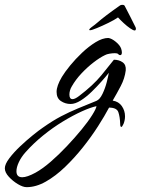

<svg xmlns="http://www.w3.org/2000/svg" viewBox="-210 -449 582 794"><path d="M-100 325Q-115 325 -136 312.5Q-157 300 -173.5 282Q-190 264 -190 247Q-190 230 -171.5 205.5Q-153 181 -126.5 156Q-100 131 -74 110Q-48 89 -33 79Q8 50 42.5 32Q77 14 112 -0.5Q147 -15 189 -32Q203 -38 214 -61Q225 -84 231.5 -109.5Q238 -135 240 -148Q230 -135 211 -113.5Q192 -92 169.5 -70Q147 -48 124 -33.5Q101 -19 82 -19Q60 -19 42 -31Q24 -43 24 -69Q24 -94 46 -131Q58 -151 80 -178Q102 -205 129.5 -231Q157 -257 185.5 -274.5Q214 -292 238 -292Q252 -290 269 -276Q286 -262 291 -248Q294 -239 294 -232Q294 -221 287 -221Q282 -221 278 -226Q275 -229 265 -229Q255 -229 243 -227Q231 -225 224 -221Q203 -211 177 -191Q151 -171 127 -145.5Q103 -120 87 -92Q82 -84 79.5 -75Q77 -66 77 -58Q77 -39 90 -39Q100 -39 117 -52Q175 -96 209.5 -138Q244 -180 261 -202Q282 -202 297 -191.5Q312 -181 310 -158Q306 -125 289.5 -93.5Q273 -62 256 -33Q281 -29 294 -10Q307 9 307 32Q307 48 301 63Q295 76 292 76Q287 76 287 63Q286 34 279.5 15Q273 -4 241 -4Q223 30 195.5 73Q168 116 133 160Q98 204 59 241.5Q20 279 -20.5 302Q-61 325 -100 325ZM-118 284Q-98 284 -63 265Q-34 249 -0.5 220Q33 191 66.5 155.5Q100 120 127.5 86.5Q155 53 171.5 26.5Q188 0 189 -10Q165 -5 128.5 11.5Q92 28 50 53.5Q8 79 -32 111.5Q-72 144 -104 180Q-122 200 -132 221.5Q-142 243 -142 259Q-142 284 -118 284ZM347 -323Q341 -323 328 -332Q315 -341 301.5 -353.5Q288 -366 278 -377Q264 -367 238.5 -354.5Q213 -342 191 -333Q169 -324 163 -324H162Q159 -324 159 -326Q159 -328 162.5 -331.5Q166 -335 169 -337Q182 -346 194.5 -357Q207 -368 228.5 -384.5Q250 -401 287 -427Q291 -429 296 -429Q304 -429 306 -424Q306 -423 313.5 -409.5Q321 -396 329.5 -378.5Q338 -361 344.5 -348.5Q351 -336 350 -337Q352 -335 352 -331Q352 -323 347 -323Z"/></svg>

Font: The Nautigal
Style: Bold
Weight: 700
Designer: Robert E. Leuschke
Foundry: Robert E. Leuschke
Version: Version 1.100; ttfautohint (v1.8.3)